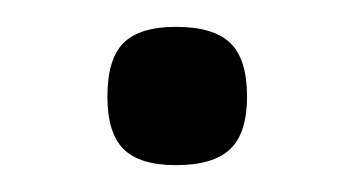

<svg xmlns="http://www.w3.org/2000/svg" viewBox="-20 -777 264 143"><path d="M111 -654Q139 -654 151.5 -666Q164 -678 164 -705Q164 -733 151.5 -745Q139 -757 111 -757Q84 -757 72 -745Q60 -733 60 -705Q60 -678 72 -666Q84 -654 111 -654Z"/></svg>

Font: Glegoo
Style: Regular
Weight: 400
Version: Version 2.0.1; ttfautohint (v0.9) -r 48 -G 60